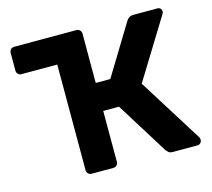

<svg xmlns="http://www.w3.org/2000/svg" viewBox="-101 -821 1041 942"><g transform="rotate(-15 419.5 -350.0)"><path d="M810 -34Q812 -30 812 -23Q812 -13 805.5 -6.5Q799 0 790 0H665Q650 0 643 -6.5Q636 -13 632 -18L467 -283H387V-25Q387 -14 380 -7Q373 0 362 0H253Q242 0 235 -7Q228 -14 228 -25V-561H46Q36 -561 29 -568Q22 -575 22 -585V-675Q22 -686 29 -693Q36 -700 46 -700H362Q373 -700 380 -693Q387 -686 387 -675V-425H461L617 -681Q622 -689 630.5 -694.5Q639 -700 653 -700H774Q784 -700 789.5 -693.5Q795 -687 795 -679Q795 -673 791 -667L604 -363Z"/></g></svg>

Font: Rubik SemiBold
Style: Regular
Weight: 600
Designer: Hubert and Fischer
Foundry: Hubert and Fischer
Version: Version 2.300;gftools[0.9.30]